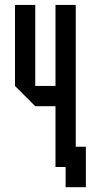

<svg xmlns="http://www.w3.org/2000/svg" viewBox="-20 -687 415 790"><path d="M250 0H208.3V-250H125L41.7 -333.3V-666.7H125V-333.3H208.3V-666.7H291.7V-83.3H333.3V83.3H250Z"/></svg>

Font: Yulong
Style: Regular
Weight: 400
Designer: GGBotNet
Foundry: f0n7.com
Version: 1.00